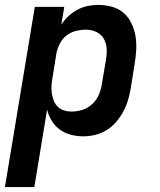

<svg xmlns="http://www.w3.org/2000/svg" viewBox="-31 -548 651 783"><path d="M-11 215 111 -520H231L219 -447Q231 -466 248 -482Q265 -498 285 -508.5Q305 -519 326.5 -523.5Q348 -528 369 -528Q398 -528 425.5 -520.5Q453 -513 473 -495.5Q493 -478 505 -453Q517 -428 521.5 -401Q526 -374 524.5 -345Q523 -316 518 -287L502 -187Q498 -163 491 -139.5Q484 -116 472 -93.5Q460 -71 443 -51Q426 -31 404 -17.5Q382 -4 357.5 2Q333 8 309 8Q283 8 258 1.5Q233 -5 213 -19.5Q193 -34 180 -55.5Q167 -77 161 -101L109 215ZM261 -93Q283 -93 305 -100Q327 -107 344.5 -123Q362 -139 371.5 -160.5Q381 -182 384 -203L401 -303Q405 -326 404 -348.5Q403 -371 392.5 -389.5Q382 -408 362.5 -417.5Q343 -427 320 -427Q300 -427 279 -422Q258 -417 240.5 -403.5Q223 -390 213 -370Q203 -350 199 -330L183 -230Q180 -214 179 -198Q178 -182 180.5 -166.5Q183 -151 188.5 -137Q194 -123 205 -112.5Q216 -102 230.5 -97.5Q245 -93 261 -93Z"/></svg>

Font: Iosevka Aile Oblique
Style: Bold
Weight: 700
Italic angle: -9°
Designer: Belleve Invis
Foundry: Belleve Invis
Version: Version 31.1.0; ttfautohint (v1.8.4)